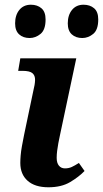

<svg xmlns="http://www.w3.org/2000/svg" viewBox="-20 -783 436 813"><path d="M185 10Q128 10 97 -17.5Q66 -45 66 -93Q66 -107 67.5 -125Q69 -143 73 -165Q77 -187 82 -212L121 -398Q128 -425 128.5 -444Q129 -463 117.5 -473Q106 -483 75 -483H57L66 -536H303L234 -211Q230 -193 227 -176.5Q224 -160 222 -144.5Q220 -129 220 -115Q220 -93 229.5 -81.5Q239 -70 255 -70Q271 -70 284 -76Q297 -82 314 -93L338 -59Q314 -34 277 -12Q240 10 185 10ZM328.5 -622Q301 -622 284 -637.5Q267 -653 267 -684Q267 -719 284.9 -741Q302.9 -763 333.8 -763Q361 -763 378.5 -748Q396 -733.1 396 -700.6Q396 -657 374.8 -639.5Q353.5 -622 328.5 -622ZM105.5 -622Q78 -622 61 -637.5Q44 -653 44 -684Q44 -719 61.9 -741Q79.9 -763 110.8 -763Q138 -763 155.5 -748Q173 -733.1 173 -700.6Q173 -657 151.8 -639.5Q130.5 -622 105.5 -622Z"/></svg>

Font: Noto Serif
Style: Italic
Weight: 400
Italic angle: -12°
Designer: Monotype Design Team
Foundry: Monotype Imaging Inc.
Version: Version 2.013